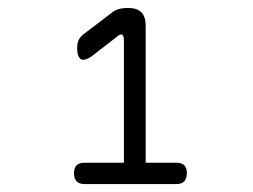

<svg xmlns="http://www.w3.org/2000/svg" viewBox="-20 -905 640 485"><path d="M194 -440Q180 -440 173.5 -447Q167 -454 167 -467Q167 -481 173.5 -487.5Q180 -494 194 -494H293V-803Q293 -811 291 -814.5Q289 -818 286 -818Q284 -818 281 -816.5Q278 -815 275 -812L217 -767Q210 -761 203 -757.5Q196 -754 190 -754Q183 -754 179 -761.5Q175 -769 175 -784Q175 -796 178.5 -803.5Q182 -811 189 -817L260 -871Q269 -879 280 -882Q291 -885 303 -885Q326 -885 337 -874Q348 -863 348 -840V-494H425Q439 -494 445.5 -487.5Q452 -481 452 -467.5Q452 -454 445.5 -447Q439 -440 425 -440Z"/></svg>

Font: Maple Mono NL ExtraLight
Style: Regular
Weight: 275
Monospace: yes
Designer: subframe7536
Version: Version 7.000